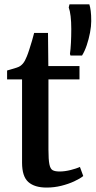

<svg xmlns="http://www.w3.org/2000/svg" viewBox="-20 -836 432 866"><path d="M190 10Q136 10 107.8 -15Q79.5 -40 79.5 -102.5V-478H12V-518Q21.5 -521 33.2 -524.2Q45 -527.5 55.5 -531Q66 -534.5 71.5 -538.5Q78.5 -543.5 83.5 -549.5Q88.5 -555.5 92.8 -563.5Q97 -571.5 101 -581.5Q106 -593.5 112.2 -612.8Q118.5 -632 124.5 -652.5Q130.5 -673 134 -687.5H196.5L198 -538H338.5V-478H198.5V-161.5Q198.5 -116 202.8 -95Q207 -74 217.8 -68.2Q228.5 -62.5 249 -62.5Q272 -62.5 298.8 -69.2Q325.5 -76 340.5 -83L355.5 -42Q340.5 -30 314.5 -18Q288.5 -6 256.5 2Q224.5 10 190 10ZM350 -585.5H298L295.5 -592.5Q298.5 -613.5 300 -642.8Q301.5 -672 301.5 -705Q301.5 -738 298.5 -763Q295.5 -788 290 -802.5L293.5 -816.5H383Q387 -804 389.2 -786.5Q391.5 -769 391.5 -741Q391.5 -717.5 386 -688.5Q380.5 -659.5 371.2 -632Q362 -604.5 350 -585.5Z"/></svg>

Font: Merriweather 60pt SemiBold
Style: Regular
Weight: 600
Version: Version 2.100